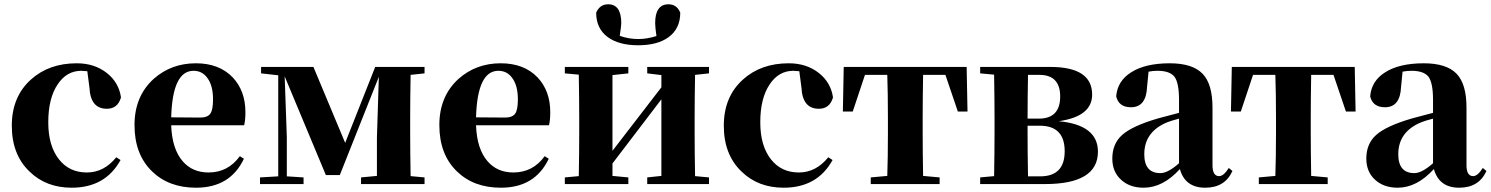

<svg xmlns="http://www.w3.org/2000/svg" viewBox="-20 -858 6949 895"><path d="M387 -526Q367 -528 359 -528Q291 -528 249 -465Q205 -400 205 -288Q205 -178 255 -115Q303 -54 385 -54Q465 -54 522 -125L542 -112Q471 17 314 17Q195 17 118 -58Q35 -137 35 -272Q35 -407 124 -487Q208 -563 338 -563Q421 -563 479 -517Q534 -473 544 -404Q529 -351 478 -351Q402 -351 397 -449Z M914 -310Q948 -310 961 -329Q973 -347 973 -395Q973 -459 947 -494Q923 -528 882 -528Q784 -528 778 -311ZM1117 -118Q1053 17 894 17Q767 17 689 -59Q607 -138 607 -275Q607 -409 696 -490Q778 -563 893 -563Q1002 -563 1065 -497Q1124 -434 1124 -335Q1124 -297 1118 -274H778Q782 -163 832 -106Q877 -54 952 -54Q1043 -54 1098 -130Z M1894 -509Q1892 -393 1892 -308V-238Q1892 -153 1894 -37L1959 -31V0H1663V-31L1737 -38V-216L1746 -500L1564 -42H1499L1307 -502L1317 -218V-36L1395 -31V0H1192V-31L1277 -36V-507L1197 -516V-546H1441L1589 -192L1729 -546H1959V-516Z M2335 -310Q2369 -310 2382 -329Q2394 -347 2394 -395Q2394 -459 2368 -494Q2344 -528 2303 -528Q2205 -528 2199 -311ZM2538 -118Q2474 17 2315 17Q2188 17 2110 -59Q2028 -138 2028 -275Q2028 -409 2117 -490Q2199 -563 2314 -563Q2423 -563 2486 -497Q2545 -434 2545 -335Q2545 -297 2539 -274H2199Q2203 -163 2253 -106Q2298 -54 2373 -54Q2464 -54 2519 -130Z M2813 -685Q2759 -725 2759 -799Q2776 -838 2815 -838Q2876 -838 2876 -750Q2876 -738 2869 -691Q2911 -676 2955 -676Q2996 -676 3040 -690Q3034 -732 3034 -750Q3034 -838 3096 -838Q3135 -838 3151 -799Q3151 -725 3097 -685Q3045 -647 2955 -647Q2865 -647 2813 -685ZM3220 -509Q3218 -393 3218 -308V-238Q3218 -153 3220 -37L3285 -31V0H2997V-31L3063 -38V-395L2835 -96V-38L2909 -31V0H2613V-31L2678 -37Q2680 -153 2680 -238V-308Q2680 -392 2678 -510L2613 -516V-546H2909V-516L2835 -508V-155L3063 -451V-508L2997 -516V-546H3285V-516Z M3706 -526Q3686 -528 3678 -528Q3610 -528 3568 -465Q3524 -400 3524 -288Q3524 -178 3574 -115Q3622 -54 3704 -54Q3784 -54 3841 -125L3861 -112Q3790 17 3633 17Q3514 17 3437 -58Q3354 -137 3354 -272Q3354 -407 3443 -487Q3527 -563 3657 -563Q3740 -563 3798 -517Q3853 -473 3863 -404Q3848 -351 3797 -351Q3721 -351 3716 -449Z M4283 -509Q4281 -393 4281 -308V-238Q4281 -154 4283 -38L4360 -31V0H4039V-31L4116 -38Q4119 -125 4119 -238V-308Q4119 -422 4116 -509H4012L3955 -338H3909L3913 -546H4486L4490 -338H4445L4387 -509Z M4829 -36Q4943 -36 4943 -153Q4943 -272 4827 -272H4770V-238Q4770 -152 4772 -36ZM4772 -509Q4770 -399 4770 -305H4822Q4922 -305 4922 -408Q4922 -509 4825 -509ZM4876 -546Q5071 -546 5071 -417Q5071 -315 4915 -293Q5098 -276 5098 -151Q5098 0 4851 0H4549V-31L4614 -37Q4616 -153 4616 -238V-308Q4616 -392 4614 -510L4549 -516V-546Z M5476 -305Q5438 -295 5421 -288Q5314 -244 5314 -139Q5314 -51 5389 -51Q5424 -51 5476 -97ZM5278 -510 5262 -504ZM5725 -61Q5690 17 5598 17Q5504 17 5480 -70Q5401 17 5311 17Q5246 17 5206 -20Q5165 -57 5165 -119Q5165 -188 5211 -229Q5258 -271 5378 -306Q5406 -314 5476 -332V-393Q5476 -471 5455 -500Q5433 -528 5376 -528Q5354 -528 5334 -524L5327 -453Q5323 -358 5252 -358Q5195 -358 5183 -409Q5189 -481 5253 -521Q5319 -563 5433 -563Q5539 -563 5586 -514Q5632 -466 5632 -357V-88Q5632 -37 5663 -37Q5684 -37 5708 -75Z M6092 -509Q6090 -393 6090 -308V-238Q6090 -154 6092 -38L6169 -31V0H5848V-31L5925 -38Q5928 -125 5928 -238V-308Q5928 -422 5925 -509H5821L5764 -338H5718L5722 -546H6295L6299 -338H6254L6196 -509Z M6660 -305Q6622 -295 6605 -288Q6498 -244 6498 -139Q6498 -51 6573 -51Q6608 -51 6660 -97ZM6462 -510 6446 -504ZM6909 -61Q6874 17 6782 17Q6688 17 6664 -70Q6585 17 6495 17Q6430 17 6390 -20Q6349 -57 6349 -119Q6349 -188 6395 -229Q6442 -271 6562 -306Q6590 -314 6660 -332V-393Q6660 -471 6639 -500Q6617 -528 6560 -528Q6538 -528 6518 -524L6511 -453Q6507 -358 6436 -358Q6379 -358 6367 -409Q6373 -481 6437 -521Q6503 -563 6617 -563Q6723 -563 6770 -514Q6816 -466 6816 -357V-88Q6816 -37 6847 -37Q6868 -37 6892 -75Z"/></svg>

Font: Source Han Serif CN Heavy
Style: Regular
Weight: 900
Designer: Ryoko NISHIZUKA  (kana & ideographs); Frank Grießhammer (Latin, Greek & Cyrillic); Wenlong ZHANG  (bopomofo); Sandoll Co
Foundry: Adobe Systems Incorporated
Version: Version 1.000;PS 1;hotconv 16.6.53;makeotf.lib2.5.65590